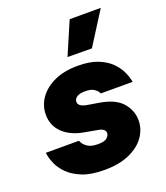

<svg xmlns="http://www.w3.org/2000/svg" viewBox="-143 -878 853 986"><g transform="rotate(-20 283.0 -384.5)"><path d="M410 -599 277 -600 354 -779H524ZM258 10Q185 10 138 -9Q91 -28 63.5 -55.5Q36 -83 23.5 -110.5Q11 -138 7.5 -157Q4 -176 4 -176H185Q185 -176 191.5 -163.5Q198 -151 217 -138.5Q236 -126 273 -126Q308 -126 321.5 -138.5Q335 -151 335 -164Q335 -187 299 -194L222 -208Q152 -221 111.5 -260.5Q71 -300 71 -359Q71 -409 100 -450Q129 -491 182.5 -515.5Q236 -540 311 -540Q376 -540 419.5 -522.5Q463 -505 489 -479Q515 -453 527.5 -427Q540 -401 544 -383.5Q548 -366 548 -366H374Q374 -366 368.5 -375.5Q363 -385 347.5 -394.5Q332 -404 301 -404Q270 -404 255.5 -393.5Q241 -383 241 -368Q241 -342 288 -334L349 -324Q435 -310 472 -267Q509 -224 509 -171Q509 -122 480 -81Q451 -40 395 -15Q339 10 258 10Z"/></g></svg>

Font: Be Vietnam Pro Black
Style: Italic
Weight: 900
Italic angle: -12°
Designer: Lam Bao, Tony Le, Vietanh Nguyen
Foundry: Yellow Type Foundry
Version: Version 1.002; ttfautohint (v1.8.3)